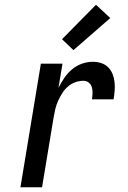

<svg xmlns="http://www.w3.org/2000/svg" viewBox="-20 -788 540 808"><path d="M66 0 152 -520H243L226 -418Q237 -440 250.5 -460Q264 -480 283 -496Q302 -512 325 -520Q348 -528 371 -528Q389 -528 406 -522.5Q423 -517 435 -505Q447 -493 453.5 -477Q460 -461 462 -443Q464 -425 462.5 -406.5Q461 -388 458 -370H367Q369 -383 369.5 -396Q370 -409 366.5 -421Q363 -433 353.5 -440.5Q344 -448 331 -448Q314 -448 297 -442Q280 -436 266 -424Q252 -412 242 -396Q232 -380 224.5 -363.5Q217 -347 213 -330Q209 -313 206 -296L157 0ZM289 -577 241 -623 384 -768 444 -712Z"/></svg>

Font: Iosevka Medium
Style: Italic
Weight: 500
Italic angle: -9°
Monospace: yes
Designer: Belleve Invis
Foundry: Belleve Invis
Version: Version 32.5.0; ttfautohint (v1.8.4)